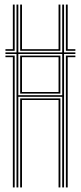

<svg xmlns="http://www.w3.org/2000/svg" viewBox="-20 -820 354 840"><path d="M52.2 0V-583.8H3.8V-590.8H52.2V-800H60.2V-590.8H252.2V-800H260.2V-590.8H309.8V-583.8H260.2V0H252.2V-396.5H60.2V0ZM36.2 0V-569.8H3.8V-576.8H44.2V0ZM68.2 0V-389.5H244.2V0H236.2V-382.5H76.2V0ZM268.2 0V-576.8H309.8V-569.8H276.2V0ZM60.2 -403.5H252.2V-583.8H60.2ZM68.2 -410.5V-576.8H244.2V-410.5ZM76.2 -417.5H236.2V-569.8H76.2ZM3.8 -597.8V-604.8H36.2V-800H44.2V-597.8ZM68.2 -597.8V-800H76.2V-604.8H236.2V-800H244.2V-597.8ZM268.2 -597.8V-800H276.2V-604.8H309.8V-597.8Z"/></svg>

Font: Big Shoulders Inline Text SC Thin
Style: Regular
Weight: 100
Designer: Patric King
Foundry: XO Type Co
Version: Version 2.002